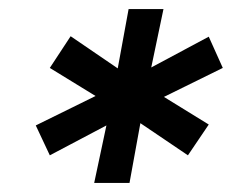

<svg xmlns="http://www.w3.org/2000/svg" viewBox="-20 -762 512 424"><path d="M342 -548 441 -487 395 -419 290 -490 266 -358H188L215 -485L90 -419L59 -485L191 -550L90 -612L136 -682L240 -611L264 -742H341L314 -613L441 -681L472 -612Z"/></svg>

Font: Montserrat Alternates SemiBold
Style: Italic
Weight: 600
Italic angle: -11.3°
Designer: Julieta Ulanovsky
Foundry: Julieta Ulanovsky
Version: Version 7.200